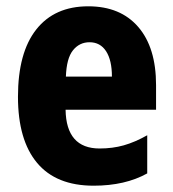

<svg xmlns="http://www.w3.org/2000/svg" viewBox="-20 -579 549 609"><path d="M260 -559Q362 -559 418.5 -493.5Q475 -428 475 -309V-231H188Q190 -108 296 -108Q337 -108 372.5 -118Q408 -128 447 -150V-29Q377 10 277 10Q158 10 97.5 -62.5Q37 -135 37 -272Q37 -412 95 -485.5Q153 -559 260 -559ZM264 -445Q232 -445 211.5 -419.5Q191 -394 189 -336H335Q335 -388 316.5 -416.5Q298 -445 264 -445Z"/></svg>

Font: Noto Sans Condensed ExtraBold
Style: Regular
Weight: 800
Width: 3
Designer: Monotype Design Team
Foundry: Monotype Imaging Inc.
Version: Version 2.013; ttfautohint (v1.8.4.7-5d5b)